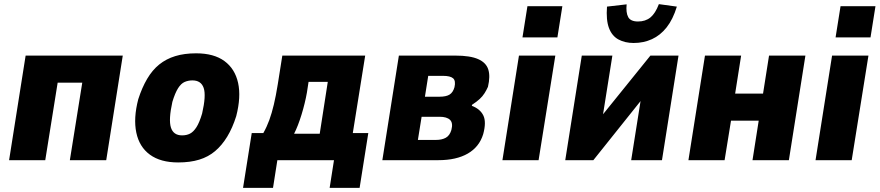

<svg xmlns="http://www.w3.org/2000/svg" viewBox="-20 -775 4256 929"><path d="M24 0 104 -506H574L494 0H318L378 -375H259L199 0Z M842 11Q757 11 705.5 -26.5Q654 -64 639.5 -133.5Q625 -203 649 -295Q667 -351 692 -393.5Q717 -436 750.5 -463Q784 -490 828 -503.5Q872 -517 929 -517Q1015 -517 1066 -479.5Q1117 -442 1132 -374Q1147 -306 1123 -213Q1105 -156 1079.5 -114Q1054 -72 1021 -44Q988 -16 944 -2.5Q900 11 842 11ZM861 -120Q883 -120 899.5 -128.5Q916 -137 930.5 -159.5Q945 -182 958 -226Q978 -313 965.5 -349.5Q953 -386 911 -386Q891 -386 873.5 -378.5Q856 -371 841.5 -348Q827 -325 814 -282Q795 -196 807 -158Q819 -120 861 -120Z M1156 134 1198 -131H1254Q1271 -161 1283 -194Q1295 -227 1305 -269Q1315 -311 1324 -367L1346 -506H1747L1687 -131H1762L1720 134H1575L1596 0H1322L1301 134ZM1403 -128H1527L1566 -379H1473L1465 -327Q1456 -276 1439 -220.5Q1422 -165 1403 -128Z M1830 0 1910 -506H2183Q2255 -506 2293.5 -489Q2332 -472 2342.5 -439Q2353 -406 2341 -355Q2334 -339 2324.5 -324Q2315 -309 2301 -296Q2287 -283 2264 -268L2263 -263Q2303 -248 2318.5 -216.5Q2334 -185 2318 -126Q2299 -64 2243.5 -32Q2188 0 2101 0ZM2002 -98H2090Q2118 -98 2137 -108.5Q2156 -119 2164 -146Q2173 -180 2157.5 -195Q2142 -210 2107 -210H2020ZM2036 -307H2106Q2139 -307 2155.5 -317.5Q2172 -328 2179 -353Q2186 -384 2172.5 -396Q2159 -408 2123 -408H2052Z M2508 -594 2532 -745H2701L2677 -594ZM2411 0 2491 -506H2667L2586 0Z M2715 0 2795 -506H2943L2891 -179H2863L3127 -506H3263L3183 0H3034L3086 -328H3113L2851 0ZM3046 -567Q3004 -567 2972.5 -584Q2941 -601 2926.5 -639.5Q2912 -678 2917 -743L3012 -754Q3008 -714 3019.5 -692.5Q3031 -671 3067 -671Q3103 -671 3127 -690.5Q3151 -710 3168 -755L3255 -743Q3236 -681 3205.5 -642.5Q3175 -604 3134.5 -585.5Q3094 -567 3046 -567Z M3311 0 3391 -506H3566L3537 -322H3672L3701 -506H3877L3797 0H3621L3651 -191H3517L3486 0Z M4023 -594 4047 -745H4216L4192 -594ZM3926 0 4006 -506H4182L4101 0Z"/></svg>

Font: Nunito Sans 7pt Condensed Black
Style: Italic
Weight: 900
Width: 3
Italic angle: -9°
Designer: Vernon Adams
Foundry: Vernon Adams
Version: Version 3.101;gftools[0.9.27]